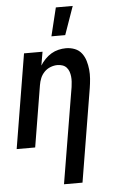

<svg xmlns="http://www.w3.org/2000/svg" viewBox="-63 -798 626 1054"><g transform="rotate(-5 250.0 -270.5)"><path d="M246 215 334 -313Q336 -327 337 -342Q338 -357 336.5 -371Q335 -385 330.5 -398Q326 -411 317 -421Q308 -431 294.5 -435.5Q281 -440 267 -440Q248 -440 228.5 -432.5Q209 -425 194.5 -410Q180 -395 172.5 -376.5Q165 -358 162 -339L106 0H4L90 -520H192L179 -445Q190 -463 206 -479.5Q222 -496 240.5 -507Q259 -518 280 -523Q301 -528 321 -528Q347 -528 370 -519Q393 -510 407.5 -491Q422 -472 429 -448.5Q436 -425 438.5 -400.5Q441 -376 439 -350Q437 -324 433 -299L348 215ZM248 -600 286 -756H379L324 -600Z"/></g></svg>

Font: Iosevka Curly Semibold
Style: Italic
Weight: 600
Italic angle: -9°
Monospace: yes
Designer: Belleve Invis
Foundry: Belleve Invis
Version: Version 22.1.2; ttfautohint (v1.8.4)